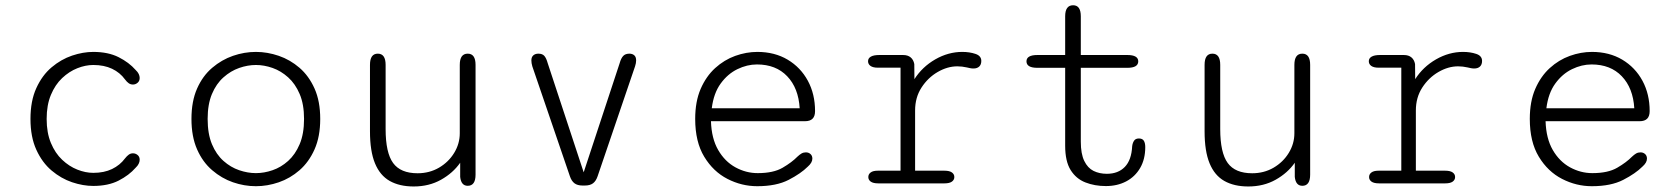

<svg xmlns="http://www.w3.org/2000/svg" viewBox="-20 -680 6230 712"><path d="M326 9.5Q288 9.5 247.2 -4.2Q206.5 -18 171.5 -47.5Q136.5 -77 114.8 -124.5Q93 -172 93 -239Q93 -306 114.8 -353.5Q136.5 -401 171.5 -430.5Q206.5 -460 247.2 -473.8Q288 -487.5 326 -487.5Q381 -487.5 419.8 -468Q458.5 -448.5 483 -420.5Q491 -413 494.5 -405.5Q498 -398 498 -391Q498 -379.5 490.2 -373Q482.5 -366.5 473 -366.5Q464.5 -366.5 457.5 -371.2Q450.5 -376 443.5 -385.5Q425 -411 395.5 -425Q366 -439 326 -439Q297 -439 266.8 -427Q236.5 -415 210.5 -390.5Q184.5 -366 168.8 -328.2Q153 -290.5 153 -239Q153 -187.5 168.8 -149.8Q184.5 -112 210.5 -87.5Q236.5 -63 266.8 -51Q297 -39 326 -39Q366 -39 395.5 -53.2Q425 -67.5 443.5 -92.5Q450.5 -101.5 457.5 -106.5Q464.5 -111.5 473 -111.5Q482.5 -111.5 490.2 -105.2Q498 -99 498 -87.5Q498 -80 494.2 -72.5Q490.5 -65 483 -58Q458.5 -30 419.8 -10.2Q381 9.5 326 9.5Z M929 10.5Q886 10.5 844 -4Q802 -18.5 766.8 -48.8Q731.5 -79 710.8 -126.2Q690 -173.5 690 -239Q690 -304.5 710.8 -351.5Q731.5 -398.5 766.8 -428.5Q802 -458.5 844 -473Q886 -487.5 929 -487.5Q971.5 -487.5 1013.8 -473Q1056 -458.5 1090.8 -428.5Q1125.5 -398.5 1146.5 -351.5Q1167.5 -304.5 1167.5 -239Q1167.5 -173.5 1146.5 -126.2Q1125.5 -79 1090.8 -48.8Q1056 -18.5 1013.8 -4Q971.5 10.5 929 10.5ZM929 -38Q959.5 -38 990.8 -48.8Q1022 -59.5 1048.5 -83.2Q1075 -107 1091.2 -145.2Q1107.5 -183.5 1107.5 -239Q1107.5 -293.5 1091.2 -331.5Q1075 -369.5 1048.5 -393.2Q1022 -417 990.8 -428Q959.5 -439 929 -439Q898.5 -439 867 -428Q835.5 -417 808.8 -393.2Q782 -369.5 766 -331.5Q750 -293.5 750 -239Q750 -183.5 766 -145.2Q782 -107 808.8 -83.2Q835.5 -59.5 867 -48.8Q898.5 -38 929 -38Z M1381 -481Q1410 -481 1410 -439.5V-201.5Q1410 -113.5 1437.8 -75.5Q1465.5 -37.5 1528.5 -37.5Q1572.5 -37.5 1608 -58.2Q1643.5 -79 1664.2 -113Q1685 -147 1685 -186V-439.5Q1685 -481 1714.5 -481Q1743.5 -481 1743.5 -439.5V-32.5Q1743.5 9 1714.5 9Q1690 9 1686.5 -24V-76.5Q1660 -38.5 1615.5 -13.5Q1571 11.5 1514 11.5Q1461.5 11.5 1425.2 -9Q1389 -29.5 1370.5 -74.5Q1352 -119.5 1352 -193V-439.5Q1352 -481 1381 -481Z M2140 8Q2121.5 8 2110.5 -0.2Q2099.5 -8.5 2093.5 -26L1954 -434Q1950.5 -446 1950.5 -456Q1950.5 -468.5 1957.8 -474.8Q1965 -481 1976.5 -481Q1991.5 -481 1998.8 -472.5Q2006 -464 2011 -446L2144.5 -41L2278 -446Q2283 -464 2291 -472.5Q2299 -481 2314 -481Q2325 -481 2332 -475Q2339 -469 2339 -456Q2339 -446 2335 -434L2196 -26Q2190 -8.5 2179 -0.2Q2168 8 2149 8Z M2788 10.5Q2730.5 10.5 2677.8 -16.5Q2625 -43.5 2591.5 -98.8Q2558 -154 2558 -239Q2558 -303.5 2578.2 -350.2Q2598.5 -397 2632 -427.5Q2665.5 -458 2706.5 -472.8Q2747.5 -487.5 2788.5 -487.5Q2852.5 -487.5 2900.8 -458.8Q2949 -430 2975.8 -380.5Q3002.5 -331 3002.5 -268Q3002.5 -249 2993.2 -239.8Q2984 -230.5 2965 -230.5H2616.5Q2618.5 -166.5 2643.2 -123.8Q2668 -81 2707.2 -59.5Q2746.5 -38 2790 -38Q2848 -38 2882.2 -58Q2916.5 -78 2937 -99Q2945 -106.5 2952.2 -110.8Q2959.5 -115 2968.5 -115Q2978.5 -115 2985.5 -108.8Q2992.5 -102.5 2992.5 -92Q2992.5 -84 2988.2 -76.8Q2984 -69.5 2975.5 -62Q2950 -36.5 2904.5 -13Q2859 10.5 2788 10.5ZM2619.5 -278.5H2945.5Q2941 -353.5 2899.2 -397.2Q2857.5 -441 2787 -441Q2750.5 -441 2714.5 -423.5Q2678.5 -406 2652.5 -370.2Q2626.5 -334.5 2619.5 -278.5Z M3373.5 -47H3482.5Q3501 -47 3510 -40.5Q3519 -34 3519 -23.5Q3519 -13 3510 -6.5Q3501 0 3482.5 0H3237Q3218 0 3209 -6.5Q3200 -13 3200 -23.5Q3200 -34 3208.8 -40.5Q3217.5 -47 3235 -47H3319.5V-429H3235Q3217.5 -429 3208.2 -435.5Q3199 -442 3199 -453Q3199 -464 3209.5 -470Q3220 -476 3240.5 -476H3329Q3346.5 -476 3357 -467.2Q3367.5 -458.5 3370.5 -442.5L3371 -386.5Q3400 -432 3448.2 -459.8Q3496.5 -487.5 3548.5 -487.5Q3575.5 -487.5 3597.2 -480.2Q3619 -473 3619 -454Q3619 -440.5 3611.2 -433.2Q3603.5 -426 3590 -426Q3583.5 -426 3577.8 -427.2Q3572 -428.5 3565 -430Q3556.5 -432 3547.5 -433Q3538.5 -434 3530 -434Q3493.5 -434 3457.2 -413Q3421 -392 3397.2 -355.2Q3373.5 -318.5 3373.5 -270.5Z M3827 -428.5Q3786.5 -428.5 3786.5 -452.5Q3786.5 -476 3827 -476H3930V-619.5Q3930 -660.5 3959.5 -660.5Q3988 -660.5 3988 -619.5V-476H4160.5Q4201 -476 4201 -452.5Q4201 -428.5 4160.5 -428.5H3988V-154.5Q3988 -109.5 4000.8 -83.2Q4013.5 -57 4035.2 -46.2Q4057 -35.5 4084.5 -35.5Q4126.5 -35.5 4151.2 -61Q4176 -86.5 4178.5 -138Q4180 -150 4185.5 -158.2Q4191 -166.5 4203.5 -166.5Q4216.5 -166.5 4221.8 -158Q4227 -149.5 4227 -134.5Q4227 -89.5 4208 -57Q4189 -24.5 4156 -7.2Q4123 10 4081 10Q4039.5 10 4005 -3.5Q3970.5 -17 3950.2 -49.5Q3930 -82 3930 -139.5V-428.5Z M4476 -481Q4505 -481 4505 -439.5V-201.5Q4505 -113.5 4532.8 -75.5Q4560.5 -37.5 4623.5 -37.5Q4667.5 -37.5 4703 -58.2Q4738.5 -79 4759.2 -113Q4780 -147 4780 -186V-439.5Q4780 -481 4809.5 -481Q4838.5 -481 4838.5 -439.5V-32.5Q4838.5 9 4809.5 9Q4785 9 4781.5 -24V-76.5Q4755 -38.5 4710.5 -13.5Q4666 11.5 4609 11.5Q4556.5 11.5 4520.2 -9Q4484 -29.5 4465.5 -74.5Q4447 -119.5 4447 -193V-439.5Q4447 -481 4476 -481Z M5230.5 -47H5339.5Q5358 -47 5367 -40.5Q5376 -34 5376 -23.5Q5376 -13 5367 -6.5Q5358 0 5339.5 0H5094Q5075 0 5066 -6.5Q5057 -13 5057 -23.5Q5057 -34 5065.8 -40.5Q5074.5 -47 5092 -47H5176.5V-429H5092Q5074.5 -429 5065.2 -435.5Q5056 -442 5056 -453Q5056 -464 5066.5 -470Q5077 -476 5097.5 -476H5186Q5203.5 -476 5214 -467.2Q5224.5 -458.5 5227.5 -442.5L5228 -386.5Q5257 -432 5305.2 -459.8Q5353.5 -487.5 5405.5 -487.5Q5432.5 -487.5 5454.2 -480.2Q5476 -473 5476 -454Q5476 -440.5 5468.2 -433.2Q5460.5 -426 5447 -426Q5440.5 -426 5434.8 -427.2Q5429 -428.5 5422 -430Q5413.5 -432 5404.5 -433Q5395.5 -434 5387 -434Q5350.5 -434 5314.2 -413Q5278 -392 5254.2 -355.2Q5230.5 -318.5 5230.5 -270.5Z M5883 10.5Q5825.5 10.5 5772.8 -16.5Q5720 -43.5 5686.5 -98.8Q5653 -154 5653 -239Q5653 -303.5 5673.2 -350.2Q5693.5 -397 5727 -427.5Q5760.5 -458 5801.5 -472.8Q5842.5 -487.5 5883.5 -487.5Q5947.5 -487.5 5995.8 -458.8Q6044 -430 6070.8 -380.5Q6097.5 -331 6097.5 -268Q6097.5 -249 6088.2 -239.8Q6079 -230.5 6060 -230.5H5711.5Q5713.5 -166.5 5738.2 -123.8Q5763 -81 5802.2 -59.5Q5841.5 -38 5885 -38Q5943 -38 5977.2 -58Q6011.5 -78 6032 -99Q6040 -106.5 6047.2 -110.8Q6054.5 -115 6063.5 -115Q6073.5 -115 6080.5 -108.8Q6087.5 -102.5 6087.5 -92Q6087.5 -84 6083.2 -76.8Q6079 -69.5 6070.5 -62Q6045 -36.5 5999.5 -13Q5954 10.5 5883 10.5ZM5714.5 -278.5H6040.5Q6036 -353.5 5994.2 -397.2Q5952.5 -441 5882 -441Q5845.5 -441 5809.5 -423.5Q5773.5 -406 5747.5 -370.2Q5721.5 -334.5 5714.5 -278.5Z"/></svg>

Font: Sono Monospace Light
Style: Regular
Weight: 300
Version: Version 2.112